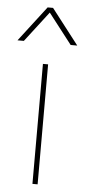

<svg xmlns="http://www.w3.org/2000/svg" viewBox="-99 -781 362 813"><g transform="rotate(5 82.0 -375.0)"><path d="M93 -510V0H71V-510ZM-45 -600 70 -750H93L209 -600H181L81 -729L-18 -600Z"/></g></svg>

Font: Nacelle Thin
Style: Regular
Weight: 100
Designer: Sora Sagano
Foundry: Sora Sagano
Version: Version 1.000;FEAKit 1.0